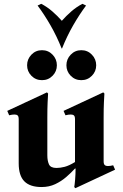

<svg xmlns="http://www.w3.org/2000/svg" viewBox="-20 -965 647 1006"><path d="M573 -99 583 -76 375 21 369 15Q371 6 373.5 -23Q376 -52 376 -82H373Q353 -60 327 -37.5Q301 -15 269 0Q237 15 198 15Q137 15 107.5 -15Q78 -45 78 -109V-340Q78 -355 72.5 -360Q67 -365 56 -365Q44 -365 28 -361L18 -384L226 -481L232 -475Q231 -460 229.5 -428.5Q228 -397 228 -349V-151Q228 -123 236.5 -104Q245 -85 276 -85Q296 -85 319 -91Q342 -97 373 -116V-340Q373 -355 367.5 -360Q362 -365 351 -365Q339 -365 323 -361L313 -384L521 -481L527 -475Q526 -460 524.5 -428.5Q523 -397 523 -349V-120Q523 -105 529 -100Q535 -95 545 -95Q557 -95 573 -99ZM200 -545Q167 -545 144.5 -568Q122 -591 122 -623Q122 -655 144.5 -678.5Q167 -702 200 -702Q233 -702 255.5 -678.5Q278 -655 278 -623Q278 -591 255.5 -568Q233 -545 200 -545ZM406 -545Q373 -545 350.5 -568Q328 -591 328 -623Q328 -655 350.5 -678.5Q373 -702 406 -702Q439 -702 461.5 -678.5Q484 -655 484 -623Q484 -591 461.5 -568Q439 -545 406 -545ZM412 -945 431 -936Q396 -889 363.5 -832.5Q331 -776 305 -711H303Q277 -776 244.5 -832.5Q212 -889 177 -936L196 -945Q227 -929 254 -905.5Q281 -882 304 -856Q327 -882 354 -905.5Q381 -929 412 -945Z"/></svg>

Font: Bona Nova SC
Style: Bold
Weight: 700
Designer: Mateusz Machalski
Foundry: Capitalics
Version: Version 4.001; ttfautohint (v1.8.4.7-5d5b)